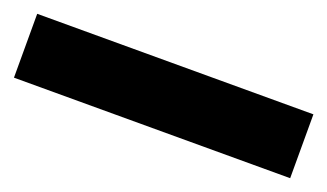

<svg xmlns="http://www.w3.org/2000/svg" viewBox="-33 -61 606 356"><g transform="rotate(20 270.5 117.0)"><path d="M-2 180H543V54H-2Z"/></g></svg>

Font: Aspekta 850
Style: Regular
Weight: 850
Designer: Ivo Dolenc
Version: Version 2.000